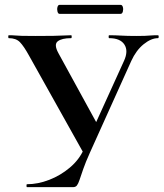

<svg xmlns="http://www.w3.org/2000/svg" viewBox="-20 -770 673 790"><path d="M490 -519Q509 -560 492 -586.5Q475 -613 429 -613Q427 -613 427 -619Q427 -625 429 -625Q455 -625 479 -623.5Q503 -622 542 -622Q563 -622 575.5 -622.5Q588 -623 599.5 -624Q611 -625 630 -625Q633 -625 633 -619Q633 -613 630 -613Q602 -613 571 -588Q540 -563 520 -519L350 -142Q332 -102 322.5 -74.5Q313 -47 307.5 -30.5Q302 -14 296.5 -7Q291 0 281 0H91Q89 0 89 -6Q89 -12 91 -12Q136 -12 182.5 -30Q229 -48 267.5 -80.5Q306 -113 325 -156ZM330 -129 99 -542Q78 -580 62 -596.5Q46 -613 16 -613Q14 -613 14 -619Q14 -625 16 -625Q33 -625 43 -624Q53 -623 70 -622.5Q87 -622 125 -622Q172 -622 199.5 -622.5Q227 -623 243.5 -624Q260 -625 273 -625Q275 -625 275 -619Q275 -613 273 -613Q234 -613 217.5 -600Q201 -587 220 -552L387 -247ZM225 -713Q219 -713 216.5 -722.5Q214 -732 216.5 -741Q219 -750 225 -750H476Q483 -750 485.5 -741Q488 -732 485.5 -722.5Q483 -713 476 -713Z"/></svg>

Font: Cormorant Garamond Light
Style: Regular
Weight: 300
Designer: Christian Thalmann (Catharsis Fonts)
Foundry: Catharsis Fonts
Version: Version 4.001